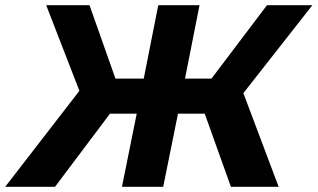

<svg xmlns="http://www.w3.org/2000/svg" viewBox="-62 -720 1224 740"><path d="M828 0 727 -282H624L567 0H408L465 -282H362L150 0H-42L244 -370L116 -700H283L383 -417H492L548 -700H707L651 -417H753L967 -700H1142L876 -361L1012 0Z"/></svg>

Font: Montserrat
Style: Bold Italic
Weight: 700
Italic angle: -11.3°
Designer: Julieta Ulanovsky
Foundry: Julieta Ulanovsky
Version: Version 9.000; ttfautohint (v1.8.4.7-5d5b)